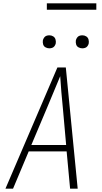

<svg xmlns="http://www.w3.org/2000/svg" viewBox="-20 -1144 616 1164"><path d="M13 0H59L154 -226H384L405 0H451L403 -490L379 -735H328ZM381 -265H170L265 -490Q285 -538 305 -586Q325 -634 345 -682Q348 -634 352 -586Q356 -538 361 -490ZM479 -851Q488 -851 496.5 -854Q505 -857 510.5 -864.5Q516 -872 518 -881Q520 -893 516.5 -905Q513 -917 502.5 -923.5Q492 -930 479 -930Q470 -930 461.5 -927Q453 -924 447.5 -916Q442 -908 440 -900Q438 -887 441.5 -875Q445 -863 456 -857Q467 -851 479 -851ZM279 -851Q288 -851 296.5 -854Q305 -857 310.5 -864.5Q316 -872 318 -881Q320 -893 316.5 -905Q313 -917 302.5 -923.5Q292 -930 279 -930Q270 -930 261.5 -927Q253 -924 247.5 -916Q242 -908 240 -900Q238 -887 241.5 -875Q245 -863 256 -857Q267 -851 279 -851ZM564 -1085V-1124H264V-1085Z"/></svg>

Font: Iosevka Sparkle XLtObl
Style: Regular
Weight: 200
Italic angle: -9°
Designer: Belleve Invis
Foundry: Belleve Invis
Version: Version 4.5.0; ttfautohint (v1.8.3)